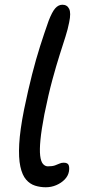

<svg xmlns="http://www.w3.org/2000/svg" viewBox="-20 -780 358 811"><path d="M173.2 11Q150 11 128.2 4.2Q106.4 -2.6 90.1 -21.5Q73.8 -40.4 65.9 -76.8Q58 -113.2 61.2 -171.8Q64.4 -230.4 81.6 -317Q99 -401.2 115.5 -465.7Q132 -530.2 149.3 -584.6Q166.6 -639 185.4 -692Q200 -730 213.4 -745Q226.8 -760 243.6 -760Q263.6 -760 272.1 -742.7Q280.6 -725.4 272.2 -685.8Q267 -658 256.5 -625.1Q246 -592.2 232 -548.3Q218 -504.4 201.4 -443.5Q184.8 -382.6 167.4 -297Q155 -232 150.9 -189.8Q146.8 -147.6 149.7 -122.7Q152.6 -97.8 161.5 -87.6Q170.4 -77.4 182.2 -77.4Q201 -77.4 212.1 -81.3Q223.2 -85.2 231.3 -89Q239.4 -92.8 248.8 -92.8Q266.4 -92.8 270.2 -82.1Q274 -71.4 271 -54.8Q267.4 -36.2 252.9 -21.5Q238.4 -6.8 217.6 2.1Q196.8 11 173.2 11Z"/></svg>

Font: Shantell Sans Light
Style: Italic
Weight: 300
Italic angle: -11°
Designer: Stephen Nixon, Anya Danilova, Shantell Martin
Foundry: Arrow Type
Version: Version 1.008;[ac192a2d6]